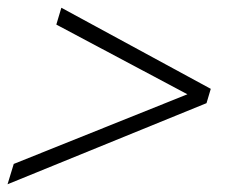

<svg xmlns="http://www.w3.org/2000/svg" viewBox="-60 -466 580 496"><path d="M435.5 -227 432.5 -218 85.5 -402.5 98.5 -446 484.5 -236.5 473.5 -199.5 -40.5 10 -24.5 -42.5Z"/></svg>

Font: Newsreader Text
Style: Italic
Weight: 400
Italic angle: -17°
Designer: Hugues Gentile
Foundry: Production Type
Version: Version 1.001